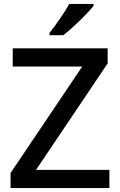

<svg xmlns="http://www.w3.org/2000/svg" viewBox="-20 -1027 614 981"><path d="M458 -997V-1007H334C309 -962 263 -896 233 -859V-847H303C351 -883 429 -960 458 -997ZM539 -66V-159H164L530 -703V-780H45V-687H400L34 -143V-66Z"/></svg>

Font: Noto Sans Malayalam UI Medium
Style: Regular
Weight: 500
Designer: Jelle Bosma - Monotype Design Team
Foundry: Monotype Imaging Inc.
Version: Version 2.104